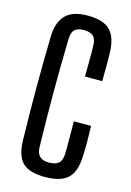

<svg xmlns="http://www.w3.org/2000/svg" viewBox="-123 -868 638 937"><g transform="rotate(15 195.5 -399.5)"><path d="M201 8Q121 8 87 -26.5Q53 -61 52 -141Q49 -267 49 -399.5Q49 -532 52 -659Q53 -731 88 -769Q123 -807 201 -807Q279 -807 314 -772.5Q349 -738 351 -659Q352 -640 352 -614Q352 -588 351.5 -561.5Q351 -535 351 -516H264Q264 -552 264.5 -595Q265 -638 264 -673Q263 -706 248 -720Q233 -734 201 -734Q169 -734 154.5 -720Q140 -706 139 -673Q132 -400 139 -126Q140 -65 201 -65Q236 -65 251.5 -79.5Q267 -94 268 -126Q269 -164 268.5 -209Q268 -254 268 -291H355Q356 -254 356.5 -216.5Q357 -179 355 -141Q353 -61 317.5 -26.5Q282 8 201 8Z"/></g></svg>

Font: Big Shoulders Display SemiBold
Style: Regular
Weight: 600
Designer: Patric King
Foundry: XO Type Co
Version: Version 1.000; ttfautohint (v1.8.2)